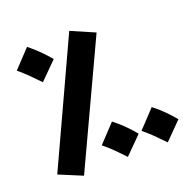

<svg xmlns="http://www.w3.org/2000/svg" viewBox="-129 -837 1019 1008"><g transform="rotate(-20 380.0 -333.5)"><path d="M173 37 492 -647 360 -704 43 -17ZM138 -498 233 -593C204 -628 165 -668 123 -701L30 -602C73 -566 96 -541 138 -498ZM423 23 518 -72C489 -108 450 -148 408 -180L315 -81C358 -46 381 -21 423 23ZM646 23 740 -72C711 -108 672 -148 630 -180L537 -81C580 -46 603 -21 646 23Z"/></g></svg>

Font: Noto Sans Arabic UI Cn Bk
Style: Regular
Weight: 900
Width: 3
Designer: Monotype Design Team, Nadine Chahine and Nizar Qandah
Foundry: Monotype Imaging Inc.
Version: Version 2.010